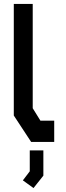

<svg xmlns="http://www.w3.org/2000/svg" viewBox="-20 -720 335 974"><path d="M138 0 50 -134V-700H146V-171L185 -108H255V0ZM96 195 131 149V43H200V171L150 234Z"/></svg>

Font: Turret Road ExtraBold
Style: Regular
Weight: 800
Designer: Noponies
Foundry: Noponies
Version: Version 1.001; ttfautohint (v1.8)